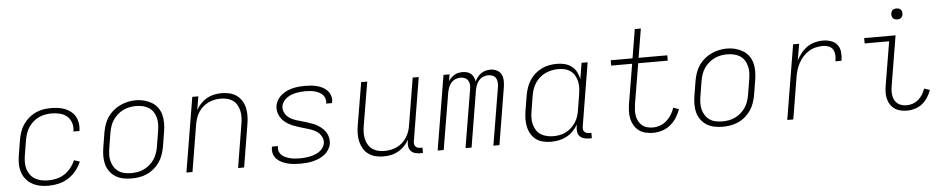

<svg xmlns="http://www.w3.org/2000/svg" viewBox="-41 -1043 6683 1359"><g transform="rotate(-5 3300.0 -363.5)"><path d="M261 8Q238 8 215 5Q192 2 171 -5.5Q150 -13 132 -25Q114 -37 100 -54Q86 -71 77.5 -91Q69 -111 65.5 -133.5Q62 -156 63 -179Q64 -202 68 -226L86 -336Q91 -363 100 -390Q109 -417 125.5 -441Q142 -465 164.5 -484.5Q187 -504 213.5 -516.5Q240 -529 268 -533.5Q296 -538 323 -538Q349 -538 374.5 -534.5Q400 -531 423 -522Q446 -513 465 -497.5Q484 -482 495.5 -461Q507 -440 511 -414.5Q515 -389 511 -363Q511 -362 510.5 -361Q510 -360 510 -359H467Q468 -360 468 -360.5Q468 -361 468 -362Q473 -392 464 -420.5Q455 -449 433.5 -467.5Q412 -486 383 -493Q354 -500 323 -500Q300 -500 277 -495.5Q254 -491 232.5 -481Q211 -471 192.5 -454.5Q174 -438 160.5 -417.5Q147 -397 139.5 -374.5Q132 -352 128 -329L110 -219Q106 -195 106 -170Q106 -145 113 -122.5Q120 -100 134 -81.5Q148 -63 168 -51.5Q188 -40 212 -35Q236 -30 261 -30Q290 -30 320 -37Q350 -44 376 -61Q402 -78 422 -103Q442 -128 454 -156L494 -143Q480 -109 455.5 -79Q431 -49 399.5 -29Q368 -9 332 -0.5Q296 8 261 8Z M848 8Q818 8 789 2Q760 -4 736 -19Q712 -34 695 -57Q678 -80 670.5 -107.5Q663 -135 663 -165.5Q663 -196 668 -226L686 -336Q691 -363 700.5 -390.5Q710 -418 726.5 -442Q743 -466 766.5 -485.5Q790 -505 816.5 -517Q843 -529 870.5 -535Q898 -541 927 -541Q956 -541 985 -533.5Q1014 -526 1038.5 -511.5Q1063 -497 1080 -474Q1097 -451 1104.5 -423Q1112 -395 1112 -365Q1112 -335 1107 -304L1089 -194Q1084 -167 1074.5 -139.5Q1065 -112 1048.5 -88Q1032 -64 1009 -44.5Q986 -25 959 -13Q932 -1 904 3.5Q876 8 848 8ZM849 -30Q849 -30 849 -30Q849 -30 849 -30Q873 -30 896 -34Q919 -38 941 -48.5Q963 -59 982 -75.5Q1001 -92 1014.5 -112.5Q1028 -133 1035.5 -155.5Q1043 -178 1047 -201L1065 -311Q1069 -335 1069.5 -359Q1070 -383 1064 -405.5Q1058 -428 1045.5 -447Q1033 -466 1013.5 -478Q994 -490 971 -495Q948 -500 923 -500Q900 -500 877.5 -495.5Q855 -491 833 -480.5Q811 -470 792.5 -453.5Q774 -437 760.5 -417Q747 -397 739.5 -374.5Q732 -352 728 -329L710 -219Q706 -195 705.5 -171Q705 -147 711 -125Q717 -103 729.5 -84Q742 -65 760.5 -52.5Q779 -40 802 -35Q825 -30 849 -30Z M1239 0 1327 -530H1370L1354 -435Q1368 -459 1387.5 -479.5Q1407 -500 1431.5 -513.5Q1456 -527 1482.5 -532.5Q1509 -538 1535 -538Q1564 -538 1592 -531.5Q1620 -525 1642 -509Q1664 -493 1678.5 -469.5Q1693 -446 1699 -419Q1705 -392 1704.5 -362.5Q1704 -333 1699 -304L1649 0H1606L1657 -311Q1661 -334 1661.5 -357.5Q1662 -381 1657 -403Q1652 -425 1641 -444Q1630 -463 1612 -476Q1594 -489 1571.5 -494.5Q1549 -500 1526 -500Q1503 -500 1481 -495.5Q1459 -491 1438 -481Q1417 -471 1399 -455Q1381 -439 1368 -419Q1355 -399 1348 -377Q1341 -355 1337 -333L1282 0Z M2048 8Q2025 8 2002.5 6Q1980 4 1958.5 -1.5Q1937 -7 1917 -16.5Q1897 -26 1882 -41Q1867 -56 1860 -77.5Q1853 -99 1857 -122Q1857 -124 1857.5 -126Q1858 -128 1858 -130H1901Q1900 -128 1900 -127Q1900 -126 1900 -124Q1897 -107 1903 -91Q1909 -75 1921 -64.5Q1933 -54 1948.5 -47.5Q1964 -41 1980 -37Q1996 -33 2013.5 -31.5Q2031 -30 2048 -30Q2066 -30 2083 -31.5Q2100 -33 2117.5 -36.5Q2135 -40 2152.5 -46.5Q2170 -53 2185.5 -63Q2201 -73 2212 -88.5Q2223 -104 2226 -122Q2229 -142 2221.5 -161Q2214 -180 2200.5 -193.5Q2187 -207 2169 -215.5Q2151 -224 2132 -230Q2113 -236 2094 -241.5Q2075 -247 2056 -253Q2037 -259 2018.5 -266.5Q2000 -274 1983.5 -284Q1967 -294 1953 -307.5Q1939 -321 1929.5 -338Q1920 -355 1916 -374.5Q1912 -394 1915 -415Q1919 -437 1931 -456.5Q1943 -476 1960.5 -490.5Q1978 -505 1999 -514.5Q2020 -524 2041.5 -529Q2063 -534 2084.5 -536Q2106 -538 2127 -538Q2149 -538 2171.5 -536Q2194 -534 2214.5 -528.5Q2235 -523 2254 -513Q2273 -503 2287 -487.5Q2301 -472 2307.5 -451Q2314 -430 2310 -408Q2310 -406 2309.5 -404Q2309 -402 2309 -400H2266Q2267 -402 2267 -403.5Q2267 -405 2268 -406Q2270 -422 2264.5 -438Q2259 -454 2248 -464.5Q2237 -475 2222.5 -482Q2208 -489 2192.5 -493Q2177 -497 2160.5 -498.5Q2144 -500 2127 -500Q2110 -500 2093.5 -498.5Q2077 -497 2060 -493.5Q2043 -490 2026.5 -483.5Q2010 -477 1995.5 -466.5Q1981 -456 1970.5 -441Q1960 -426 1957 -409Q1954 -388 1961.5 -369Q1969 -350 1982.5 -336.5Q1996 -323 2014 -314.5Q2032 -306 2050.5 -300Q2069 -294 2088.5 -289Q2108 -284 2127 -277.5Q2146 -271 2164.5 -264Q2183 -257 2199 -246.5Q2215 -236 2229.5 -222.5Q2244 -209 2253.5 -192.5Q2263 -176 2267 -156Q2271 -136 2268 -115Q2264 -93 2251.5 -73Q2239 -53 2220 -38.5Q2201 -24 2179.5 -15Q2158 -6 2136 -1Q2114 4 2092 6Q2070 8 2048 8Z M2640 8Q2611 8 2583.5 1.5Q2556 -5 2533.5 -21Q2511 -37 2497 -60.5Q2483 -84 2476.5 -111Q2470 -138 2470.5 -167.5Q2471 -197 2476 -226L2527 -530H2570L2518 -219Q2514 -196 2513.5 -172.5Q2513 -149 2518 -127Q2523 -105 2534 -86Q2545 -67 2563 -54Q2581 -41 2603.5 -35.5Q2626 -30 2649 -30Q2672 -30 2694.5 -34.5Q2717 -39 2738 -49Q2759 -59 2777 -75Q2795 -91 2807.5 -111Q2820 -131 2827.5 -153Q2835 -175 2838 -197L2893 -530H2936L2862 -81Q2860 -71 2861.5 -61Q2863 -51 2869 -43.5Q2875 -36 2884.5 -33Q2894 -30 2904 -30H2919V8H2898Q2880 8 2862.5 3Q2845 -2 2833.5 -14.5Q2822 -27 2819 -45Q2816 -63 2819 -81L2821 -95Q2808 -71 2788 -50.5Q2768 -30 2744 -16.5Q2720 -3 2693 2.5Q2666 8 2640 8Z M3024 0 3112 -530H3155L3147 -483Q3156 -496 3167 -506.5Q3178 -517 3191 -524.5Q3204 -532 3218.5 -535Q3233 -538 3247 -538Q3247 -538 3247 -538Q3247 -538 3247 -538Q3264 -538 3280 -533.5Q3296 -529 3307.5 -519Q3319 -509 3325.5 -494.5Q3332 -480 3335 -464Q3342 -480 3353.5 -494.5Q3365 -509 3379.5 -519Q3394 -529 3411 -533.5Q3428 -538 3445 -538Q3445 -538 3445 -538Q3445 -538 3445 -538Q3469 -538 3490 -528Q3511 -518 3521.5 -498.5Q3532 -479 3533 -455Q3534 -431 3530 -407L3463 0H3420L3489 -414Q3491 -430 3489.5 -446.5Q3488 -463 3480 -475.5Q3472 -488 3457 -494Q3442 -500 3426 -500Q3408 -500 3390 -492Q3372 -484 3359.5 -469Q3347 -454 3340.5 -436Q3334 -418 3331 -400L3265 0H3222L3291 -414Q3294 -430 3292.5 -446.5Q3291 -463 3282.5 -475.5Q3274 -488 3259.5 -494Q3245 -500 3228 -500Q3210 -500 3192 -492Q3174 -484 3162 -469Q3150 -454 3143.5 -436Q3137 -418 3134 -400L3067 0Z M3829 8Q3801 8 3773 1.5Q3745 -5 3723.5 -21Q3702 -37 3688 -61Q3674 -85 3668 -112Q3662 -139 3662.5 -168Q3663 -197 3668 -226L3686 -336Q3691 -363 3700 -389.5Q3709 -416 3724.5 -440Q3740 -464 3762 -483.5Q3784 -503 3810 -515.5Q3836 -528 3863 -533Q3890 -538 3918 -538Q3947 -538 3974 -531Q4001 -524 4022.5 -507.5Q4044 -491 4056.5 -466.5Q4069 -442 4074 -415L4093 -530H4136L4062 -81Q4060 -71 4061.5 -61Q4063 -51 4069 -43.5Q4075 -36 4084.5 -33Q4094 -30 4104 -30H4119V8H4098Q4080 8 4062.5 3Q4045 -2 4033.5 -14.5Q4022 -27 4019 -45Q4016 -63 4019 -81L4022 -98Q4007 -73 3986 -51.5Q3965 -30 3939 -16.5Q3913 -3 3885.5 2.5Q3858 8 3829 8Q3829 8 3829 8Q3829 8 3829 8ZM3849 -30Q3871 -30 3893.5 -34Q3916 -38 3937 -48.5Q3958 -59 3976 -75Q3994 -91 4007 -111Q4020 -131 4027.5 -153Q4035 -175 4038 -197L4056 -307Q4060 -331 4061 -354.5Q4062 -378 4057 -400.5Q4052 -423 4041 -442.5Q4030 -462 4012 -475.5Q3994 -489 3971.5 -494.5Q3949 -500 3925 -500Q3902 -500 3879 -495.5Q3856 -491 3834 -481Q3812 -471 3793 -454.5Q3774 -438 3760.5 -417.5Q3747 -397 3739.5 -374.5Q3732 -352 3728 -329L3710 -219Q3706 -195 3705.5 -171.5Q3705 -148 3711 -125.5Q3717 -103 3729 -84Q3741 -65 3760 -53Q3779 -41 3802 -35.5Q3825 -30 3849 -30Z M4556 8Q4529 8 4502.5 2Q4476 -4 4455.5 -19Q4435 -34 4421.5 -56Q4408 -78 4402 -103.5Q4396 -129 4397 -156.5Q4398 -184 4402 -211L4449 -492H4300V-530H4455L4489 -735H4532L4498 -530H4702V-492H4492L4444 -205Q4441 -184 4440 -162.5Q4439 -141 4442.5 -121.5Q4446 -102 4455.5 -84Q4465 -66 4480 -53.5Q4495 -41 4515 -35.5Q4535 -30 4556 -30Q4581 -30 4607 -39Q4633 -48 4653.5 -66Q4674 -84 4688.5 -107.5Q4703 -131 4712 -157L4751 -143Q4740 -112 4722 -83.5Q4704 -55 4677.5 -33.5Q4651 -12 4619 -2Q4587 8 4556 8Z M5048 8Q5018 8 4989 2Q4960 -4 4936 -19Q4912 -34 4895 -57Q4878 -80 4870.5 -107.5Q4863 -135 4863 -165.5Q4863 -196 4868 -226L4886 -336Q4891 -363 4900.5 -390.5Q4910 -418 4926.5 -442Q4943 -466 4966.5 -485.5Q4990 -505 5016.5 -517Q5043 -529 5070.5 -535Q5098 -541 5127 -541Q5156 -541 5185 -533.5Q5214 -526 5238.5 -511.5Q5263 -497 5280 -474Q5297 -451 5304.5 -423Q5312 -395 5312 -365Q5312 -335 5307 -304L5289 -194Q5284 -167 5274.5 -139.5Q5265 -112 5248.5 -88Q5232 -64 5209 -44.5Q5186 -25 5159 -13Q5132 -1 5104 3.5Q5076 8 5048 8ZM5049 -30Q5049 -30 5049 -30Q5049 -30 5049 -30Q5073 -30 5096 -34Q5119 -38 5141 -48.5Q5163 -59 5182 -75.5Q5201 -92 5214.5 -112.5Q5228 -133 5235.5 -155.5Q5243 -178 5247 -201L5265 -311Q5269 -335 5269.5 -359Q5270 -383 5264 -405.5Q5258 -428 5245.5 -447Q5233 -466 5213.5 -478Q5194 -490 5171 -495Q5148 -500 5123 -500Q5100 -500 5077.5 -495.5Q5055 -491 5033 -480.5Q5011 -470 4992.5 -453.5Q4974 -437 4960.5 -417Q4947 -397 4939.5 -374.5Q4932 -352 4928 -329L4910 -219Q4906 -195 4905.5 -171Q4905 -147 4911 -125Q4917 -103 4929.5 -84Q4942 -65 4960.5 -52.5Q4979 -40 5002 -35Q5025 -30 5049 -30Z M5508 0 5596 -530H5639L5619 -414Q5633 -440 5652 -464Q5671 -488 5695.5 -505Q5720 -522 5748.5 -530Q5777 -538 5805 -538Q5836 -538 5864 -529Q5892 -520 5909.5 -497.5Q5927 -475 5929.5 -444.5Q5932 -414 5927 -384H5884Q5888 -406 5887 -427.5Q5886 -449 5876 -466.5Q5866 -484 5846.5 -492Q5827 -500 5805 -500Q5780 -500 5754 -494Q5728 -488 5705 -474Q5682 -460 5663.5 -439.5Q5645 -419 5632 -395.5Q5619 -372 5611.5 -347Q5604 -322 5600 -297L5551 0Z M6360 8Q6336 8 6313.5 3Q6291 -2 6272.5 -14.5Q6254 -27 6241.5 -46Q6229 -65 6223.5 -87Q6218 -109 6218.5 -133Q6219 -157 6223 -181L6275 -492H6101V-530H6324L6265 -174Q6262 -157 6261.5 -139Q6261 -121 6264 -104.5Q6267 -88 6275 -73.5Q6283 -59 6296 -49Q6309 -39 6326 -34.5Q6343 -30 6360 -30Q6382 -30 6403.5 -37.5Q6425 -45 6443 -60.5Q6461 -76 6473 -95.5Q6485 -115 6492 -137L6532 -124Q6523 -97 6506.5 -71.5Q6490 -46 6467 -27.5Q6444 -9 6416 -0.5Q6388 8 6360 8ZM6346 -641Q6337 -641 6328.5 -644Q6320 -647 6314.5 -654Q6309 -661 6307.5 -670.5Q6306 -680 6308 -690Q6309 -696 6312 -702Q6315 -708 6321 -712Q6327 -716 6333.5 -717.5Q6340 -719 6346 -719Q6356 -719 6364.5 -716Q6373 -713 6378.5 -706Q6384 -699 6385.5 -689.5Q6387 -680 6385 -670Q6384 -664 6380.5 -658Q6377 -652 6371.5 -648Q6366 -644 6359.5 -642.5Q6353 -641 6346 -641Z"/></g></svg>

Font: Iosevka Curly XLtEx
Style: Italic
Weight: 200
Width: 7
Italic angle: -9°
Monospace: yes
Designer: Belleve Invis
Foundry: Belleve Invis
Version: Version 11.1.0; ttfautohint (v1.8.3)